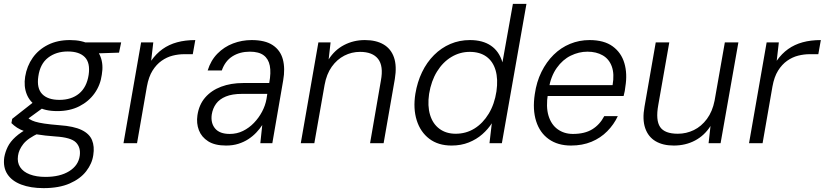

<svg xmlns="http://www.w3.org/2000/svg" viewBox="-53 -740 4261 992"><path d="M172 232Q105 232 56.5 213.5Q8 195 -15 159.5Q-38 124 -31 73Q-26 45 -13 18.5Q0 -8 27.5 -33Q55 -58 100 -81L150 -53Q91 -26 67.5 4Q44 34 40 65Q35 99 51 123.5Q67 148 101 161Q135 174 182 174Q257 174 304.5 144.5Q352 115 359 65Q365 22 339.5 -4Q314 -30 233 -35Q177 -39 139 -45.5Q101 -52 76 -61Q51 -70 35 -80.5Q19 -91 6 -104L10 -126L122 -214L183 -193L65 -107L79 -139Q90 -131 100.5 -124Q111 -117 128.5 -111.5Q146 -106 176 -101.5Q206 -97 255 -93Q328 -88 368.5 -68.5Q409 -49 422.5 -16Q436 17 429 61Q423 105 392.5 144.5Q362 184 307 208Q252 232 172 232ZM243 -166Q179 -166 140 -189.5Q101 -213 85 -253.5Q69 -294 77 -344Q86 -399 116 -441.5Q146 -484 195 -508.5Q244 -533 308 -533Q372 -533 411.5 -510Q451 -487 466.5 -446.5Q482 -406 473 -354Q466 -301 436 -258.5Q406 -216 357 -191Q308 -166 243 -166ZM254 -224Q316 -224 355.5 -256.5Q395 -289 405 -353Q414 -415 385.5 -444.5Q357 -474 297 -474Q237 -474 195.5 -442Q154 -410 145 -345Q136 -284 165 -254Q194 -224 254 -224ZM383 -462 372 -521H573L562 -468Z M585 0 676 -521H739L728 -426Q754 -463 787 -486.5Q820 -510 862 -521.5Q904 -533 956 -533L943 -460H898Q869 -460 839 -452.5Q809 -445 782 -426Q755 -407 735 -375Q715 -343 706 -293L655 0Z M1115 12Q1057 12 1022.5 -10Q988 -32 974.5 -67.5Q961 -103 967 -144Q975 -199 1007 -236Q1039 -273 1089.5 -292Q1140 -311 1203 -311H1338Q1348 -365 1341 -400.5Q1334 -436 1309 -454.5Q1284 -473 1238 -473Q1186 -473 1148 -449Q1110 -425 1093 -376H1020Q1036 -428 1070.5 -463Q1105 -498 1151 -515.5Q1197 -533 1247 -533Q1317 -533 1356.5 -506.5Q1396 -480 1408.5 -433Q1421 -386 1410 -324L1354 0H1292L1302 -94Q1289 -74 1271 -55Q1253 -36 1230 -21Q1207 -6 1178.5 3Q1150 12 1115 12ZM1134 -48Q1171 -48 1202.5 -63.5Q1234 -79 1259 -105Q1284 -131 1301 -163Q1318 -195 1324 -229L1328 -255H1198Q1147 -255 1114 -241.5Q1081 -228 1063.5 -204Q1046 -180 1041 -148Q1035 -104 1058.5 -76Q1082 -48 1134 -48Z M1501 0 1592 -521H1655L1645 -433Q1676 -482 1725 -507.5Q1774 -533 1832 -533Q1890 -533 1928.5 -510.5Q1967 -488 1982.5 -443.5Q1998 -399 1987 -332L1929 0H1859L1915 -324Q1929 -399 1900.5 -435.5Q1872 -472 1807 -472Q1764 -472 1726 -452.5Q1688 -433 1661 -395Q1634 -357 1624 -301L1571 0Z M2280 12Q2211 12 2165 -23Q2119 -58 2100 -118.5Q2081 -179 2093 -255Q2103 -316 2127.5 -367Q2152 -418 2189.5 -455.5Q2227 -493 2274 -513Q2321 -533 2375 -533Q2441 -533 2483.5 -504Q2526 -475 2543 -418L2597 -720H2667L2540 0H2476L2488 -103Q2469 -73 2439 -46.5Q2409 -20 2369 -4Q2329 12 2280 12ZM2301 -49Q2355 -49 2398.5 -76Q2442 -103 2472 -152.5Q2502 -202 2512 -268Q2521 -331 2507.5 -377Q2494 -423 2460 -447.5Q2426 -472 2374 -472Q2323 -472 2279 -445.5Q2235 -419 2205 -370.5Q2175 -322 2164 -255Q2155 -193 2169 -146.5Q2183 -100 2217.5 -74.5Q2252 -49 2301 -49Z M2897 12Q2829 12 2782.5 -21Q2736 -54 2717 -114Q2698 -174 2710 -253Q2719 -317 2744.5 -368.5Q2770 -420 2807.5 -457Q2845 -494 2892.5 -513.5Q2940 -533 2993 -533Q3068 -533 3112.5 -500.5Q3157 -468 3173 -413.5Q3189 -359 3178 -292Q3177 -282 3175 -270Q3173 -258 3169 -244H2759L2769 -300H3112Q3122 -358 3108 -396.5Q3094 -435 3061 -454Q3028 -473 2982 -473Q2938 -473 2896 -452.5Q2854 -432 2823.5 -389Q2793 -346 2782 -281L2778 -256Q2767 -188 2781 -142Q2795 -96 2828.5 -72Q2862 -48 2907 -48Q2968 -48 3007 -72Q3046 -96 3069 -140H3139Q3119 -97 3084.5 -62Q3050 -27 3003 -7.5Q2956 12 2897 12Z M3428 12Q3372 12 3334 -10.5Q3296 -33 3280.5 -78Q3265 -123 3277 -189L3335 -521H3405L3348 -197Q3334 -119 3357.5 -84Q3381 -49 3449 -49Q3493 -49 3532 -68Q3571 -87 3599.5 -125.5Q3628 -164 3639 -220L3692 -521H3762L3670 0H3608L3618 -89Q3587 -40 3538 -14Q3489 12 3428 12Z M3817 0 3908 -521H3971L3960 -426Q3986 -463 4019 -486.5Q4052 -510 4094 -521.5Q4136 -533 4188 -533L4175 -460H4130Q4101 -460 4071 -452.5Q4041 -445 4014 -426Q3987 -407 3967 -375Q3947 -343 3938 -293L3887 0Z"/></svg>

Font: DM Sans 10pt Light
Style: Italic
Weight: 300
Italic angle: -10°
Version: Version 4.004;gftools[0.9.30]